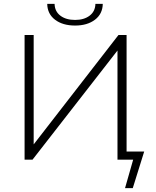

<svg xmlns="http://www.w3.org/2000/svg" viewBox="-20 -825 804 992"><path d="M224 -805H262Q263 -766 292 -744Q321 -722 368 -722Q414 -722 443 -744Q472 -766 473 -805H511Q510 -753 470.5 -723Q431 -693 368 -693Q304 -693 264.5 -723Q225 -753 224 -805ZM725 -42 666 147H626L668 0H587V-564L148 0H107V-644H154V-79L592 -644H634V-42Z"/></svg>

Font: Montserrat Ace
Style: Light
Weight: 300
Designer: Julieta Ulanovsky
Foundry: Julieta Ulanovsky
Version: Version 1